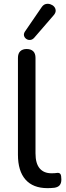

<svg xmlns="http://www.w3.org/2000/svg" viewBox="-20 -966 341 995"><path d="M226 9Q151 9 112 -35.5Q73 -80 73 -164V-666Q73 -689 85 -700.5Q97 -712 118 -712Q140 -712 152 -700.5Q164 -689 164 -666V-171Q164 -119 185.5 -93.5Q207 -68 247 -68Q256 -68 263 -68.5Q270 -69 277 -70Q288 -71 293 -64Q298 -57 298 -36Q298 -17 289.5 -6.5Q281 4 262 7Q253 8 244 8.5Q235 9 226 9ZM157 -770Q148 -760 136.5 -759Q125 -758 116 -764.5Q107 -771 104.5 -781Q102 -791 109 -802L196 -929Q205 -942 217 -945Q229 -948 241 -944Q253 -940 260.5 -931.5Q268 -923 268.5 -911.5Q269 -900 259 -888Z"/></svg>

Font: Nunito Medium
Style: Regular
Weight: 500
Designer: Vernon Adams
Foundry: Vernon Adams
Version: Version 3.601